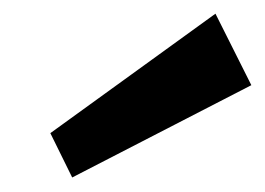

<svg xmlns="http://www.w3.org/2000/svg" viewBox="-20 -835 380 275"><path d="M340 -713 83.4 -580.8 52.1 -644.3 288.6 -815.4Z"/></svg>

Font: Pathway Extreme 8pt Thin 12pt
Style: Italic
Weight: 100
Italic angle: -8°
Version: Version 1.001;gftools[0.9.26]